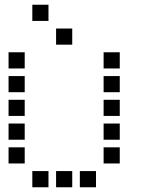

<svg xmlns="http://www.w3.org/2000/svg" viewBox="-20 -804 640 808"><path d="M117 -784Q116 -784 116 -784Q116 -784 116 -783V-717Q116 -716 116 -716Q116 -716 117 -716H183Q184 -716 184 -716Q184 -716 184 -717V-783Q184 -784 184 -784Q184 -784 183 -784ZM217 -684Q216 -684 216 -684Q216 -684 216 -683V-617Q216 -616 216 -616Q216 -616 217 -616H283Q284 -616 284 -616Q284 -616 284 -617V-683Q284 -684 284 -684Q284 -684 283 -684ZM17 -584Q16 -584 16 -584Q16 -584 16 -583V-517Q16 -516 16 -516Q16 -516 17 -516H83Q84 -516 84 -516Q84 -516 84 -517V-583Q84 -584 84 -584Q84 -584 83 -584ZM417 -584Q416 -584 416 -584Q416 -584 416 -583V-517Q416 -516 416 -516Q416 -516 417 -516H483Q484 -516 484 -516Q484 -516 484 -517V-583Q484 -584 484 -584Q484 -584 483 -584ZM17 -484Q16 -484 16 -484Q16 -484 16 -483V-417Q16 -416 16 -416Q16 -416 17 -416H83Q84 -416 84 -416Q84 -416 84 -417V-483Q84 -484 84 -484Q84 -484 83 -484ZM417 -484Q416 -484 416 -484Q416 -484 416 -483V-417Q416 -416 416 -416Q416 -416 417 -416H483Q484 -416 484 -416Q484 -416 484 -417V-483Q484 -484 484 -484Q484 -484 483 -484ZM17 -384Q16 -384 16 -384Q16 -384 16 -383V-317Q16 -316 16 -316Q16 -316 17 -316H83Q84 -316 84 -316Q84 -316 84 -317V-383Q84 -384 84 -384Q84 -384 83 -384ZM417 -384Q416 -384 416 -384Q416 -384 416 -383V-317Q416 -316 416 -316Q416 -316 417 -316H483Q484 -316 484 -316Q484 -316 484 -317V-383Q484 -384 484 -384Q484 -384 483 -384ZM17 -284Q16 -284 16 -284Q16 -284 16 -283V-217Q16 -216 16 -216Q16 -216 17 -216H83Q84 -216 84 -216Q84 -216 84 -217V-283Q84 -284 84 -284Q84 -284 83 -284ZM417 -284Q416 -284 416 -284Q416 -284 416 -283V-217Q416 -216 416 -216Q416 -216 417 -216H483Q484 -216 484 -216Q484 -216 484 -217V-283Q484 -284 484 -284Q484 -284 483 -284ZM17 -184Q16 -184 16 -184Q16 -184 16 -183V-117Q16 -116 16 -116Q16 -116 17 -116H83Q84 -116 84 -116Q84 -116 84 -117V-183Q84 -184 84 -184Q84 -184 83 -184ZM417 -184Q416 -184 416 -184Q416 -184 416 -183V-117Q416 -116 416 -116Q416 -116 417 -116H483Q484 -116 484 -116Q484 -116 484 -117V-183Q484 -184 484 -184Q484 -184 483 -184ZM117 -84Q116 -84 116 -84Q116 -84 116 -83V-17Q116 -16 116 -16Q116 -16 117 -16H183Q184 -16 184 -16Q184 -16 184 -17V-83Q184 -84 184 -84Q184 -84 183 -84ZM217 -84Q216 -84 216 -84Q216 -84 216 -83V-17Q216 -16 216 -16Q216 -16 217 -16H283Q284 -16 284 -16Q284 -16 284 -17V-83Q284 -84 284 -84Q284 -84 283 -84ZM317 -84Q316 -84 316 -84Q316 -84 316 -83V-17Q316 -16 316 -16Q316 -16 317 -16H383Q384 -16 384 -16Q384 -16 384 -17V-83Q384 -84 384 -84Q384 -84 383 -84Z"/></svg>

Font: Doto Black SemiBold
Style: Regular
Weight: 600
Monospace: yes
Version: Version 1.000